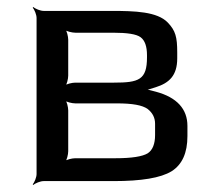

<svg xmlns="http://www.w3.org/2000/svg" viewBox="-20 -515 613 546"><path d="M484 -349V-366C484 -410 479 -428 457 -451C427 -482 364 -484 296 -484H104C95 -484 80 -490 75 -495L73 -493C78 -488 84 -473 84 -464V-20C84 -11 78 4 73 9L75 11C80 6 95 0 104 0H303C382 0 437 -9 468 -28C498 -47 513 -80 513 -128V-157C513 -205 483 -238 424 -254C412 -257 396 -262 387 -262V-258C396 -258 411 -263 423 -267C461 -279 484 -300 484 -349ZM304 -280H194C185 -280 168 -276 163 -271L165 -269C170 -274 174 -291 174 -300V-402C174 -411 170 -428 165 -433L163 -431C168 -426 185 -422 194 -422H301C342 -422 368 -418 380 -409C392 -400 398 -383 398 -358V-352C398 -288 375 -280 304 -280ZM421 -131C421 -106 414 -88 400 -79C385 -70 355 -65 308 -65H194C185 -65 168 -61 163 -56L165 -54C170 -59 174 -76 174 -85V-201C174 -210 170 -227 165 -232L163 -230C168 -225 185 -221 194 -221H313C356 -221 385 -216 400 -205C414 -194 421 -180 421 -163V-131Z"/></svg>

Font: Gamestation Storm
Style: Regular
Weight: 400
Designer: Jonas Hecksher
Foundry: Jonas Hecksher, Playtypeª, e-types AS
Version: Version 1.003